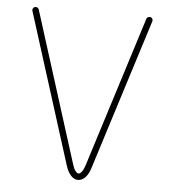

<svg xmlns="http://www.w3.org/2000/svg" viewBox="-49 -679 648 730"><g transform="rotate(5 275.5 -314.5)"><path d="M58.6 -634.8Q62.5 -634.8 65.9 -632.3Q69.3 -629.9 70.3 -626.5L252 -50.8Q256.8 -34.7 263.4 -26.4Q270 -18.1 275.4 -18.1Q280.8 -18.1 287.6 -26.6Q294.4 -35.2 299.3 -50.8L481 -626.5Q481.9 -629.9 485.4 -632.3Q488.8 -634.8 492.7 -634.8Q499 -634.8 502.7 -629.6Q506.3 -624.5 504.4 -618.7L322.8 -43.9Q315.4 -20 303 -6.8Q290.5 6.3 275.4 6.3Q260.7 6.3 248.5 -6.6Q236.3 -19.5 228.5 -43.9L46.9 -618.7Q44.9 -624.5 48.6 -629.6Q52.2 -634.8 58.6 -634.8Z"/></g></svg>

Font: Velvelyne Light
Style: Regular
Weight: 200
Designer: Manon Van der Borght et Mariel Nils
Foundry: Velvetyne
Version: Version 1.070